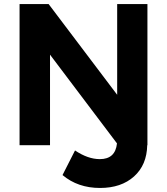

<svg xmlns="http://www.w3.org/2000/svg" viewBox="-20 -720 828 952"><path d="M711 -700V0H710Q708 98 644.5 155Q581 212 476 212Q366 212 290 148L352 26Q416 69 475 69Q552 69 560 -9L228 -449V0H77V-700H221L561 -250V-700Z"/></svg>

Font: Montserrat-Arabic SemiBold
Style: Regular
Weight: 600
Designer: Mohamed Gaber
Foundry: Kief Type Foundry
Version: Version 5.008;PS 005.008;hotconv 1.0.88;makeotf.lib2.5.64775